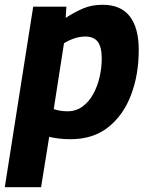

<svg xmlns="http://www.w3.org/2000/svg" viewBox="-48 -574 620 804"><path d="M-28 210 91 -546H230L227 -499Q262 -522 298.5 -538Q335 -554 382 -554Q458 -554 495.5 -505.5Q533 -457 533 -365Q533 -262 501 -177Q469 -92 405.5 -41.5Q342 9 247 9Q220 9 197 6Q174 3 158 -1L124 210ZM235 -108Q270 -108 297 -127.5Q324 -147 342 -179.5Q360 -212 369 -251Q378 -290 378 -329Q378 -377 361.5 -399Q345 -421 309 -421Q287 -421 264 -413.5Q241 -406 220 -393L177 -117Q189 -113 203.5 -110.5Q218 -108 235 -108Z"/></svg>

Font: Georama
Style: Bold Italic
Weight: 700
Italic angle: -9°
Designer: Jean-Baptiste Levee
Foundry: Production Type
Version: Version 1.000